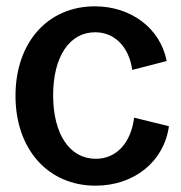

<svg xmlns="http://www.w3.org/2000/svg" viewBox="-20 -573 573 607"><path d="M282 14C405 14 499 -63 514 -174L404 -201C394 -121 348 -71 283 -71C200 -71 148 -149 148 -272C148 -393 199 -471 281 -471C342 -471 388 -425 398 -352L507 -380C487 -483 395 -553 280 -553C131 -553 29 -439 29 -270C29 -101 132 14 282 14Z"/></svg>

Font: Ronzino Medium
Style: Regular
Weight: 500
Designer: Nunzio Mazzaferro
Foundry: Collletttivo
Version: Version 1.000;Glyphs 3.3 (3337)